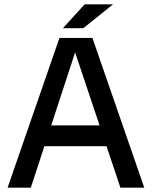

<svg xmlns="http://www.w3.org/2000/svg" viewBox="-20 -865 700 885"><path d="M535 0 304 -690H406L645 0ZM15 0 254 -690H348L122 0ZM146 -191V-287H514V-191ZM270 -735 370 -845H501L364 -735Z"/></svg>

Font: Radio Canada Big
Style: Regular
Weight: 400
Designer: Étienne Aubert Bonn
Foundry: Coppers and Brasses
Version: Version 1.001